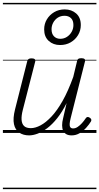

<svg xmlns="http://www.w3.org/2000/svg" viewBox="-20 -918 686 1326"><path d="M181 17Q141 17 113 -2Q85 -21 76.5 -60.5Q68 -100 84 -163L168 -495Q171 -506 177.5 -510.5Q184 -515 198 -515Q213 -515 219.5 -509.5Q226 -504 223 -492L138 -161Q127 -119 129 -90.5Q131 -62 146.5 -47.5Q162 -33 193 -33Q224 -33 260.5 -52.5Q297 -72 336 -113.5Q375 -155 413 -222.5Q451 -290 486 -387L512 -495Q515 -508 521.5 -512Q528 -516 542 -516Q557 -516 563.5 -510.5Q570 -505 567 -494L468 -102Q462 -78 461 -62.5Q460 -47 466 -39Q472 -31 485 -31Q501 -31 516.5 -41.5Q532 -52 546 -67.5Q560 -83 572 -101Q577 -109 584 -110Q591 -111 600 -105Q609 -99 610.5 -92.5Q612 -86 608 -79Q596 -59 576 -36.5Q556 -14 530.5 1.5Q505 17 475 17Q452 17 437.5 8.5Q423 0 416 -15.5Q409 -31 409 -53Q409 -75 416 -102L440 -206Q409 -144 375 -101.5Q341 -59 306.5 -33Q272 -7 240 5Q208 17 181 17ZM395 -607Q348 -607 316.5 -635.5Q285 -664 285 -715Q285 -753 303.5 -784Q322 -815 354 -834Q386 -853 427 -853Q474 -853 506 -825Q538 -797 538 -745Q538 -707 519 -675.5Q500 -644 468 -625.5Q436 -607 395 -607ZM396 -650Q422 -650 442.5 -663.5Q463 -677 475 -698.5Q487 -720 487 -745Q487 -777 470 -793Q453 -809 426 -809Q399 -809 379 -796Q359 -783 347.5 -761.5Q336 -740 336 -716Q336 -684 353 -667Q370 -650 396 -650ZM0 378H646V388H0ZM0 -20H646V0H0ZM0 -505H646V-500H0ZM0 -898H646V-888H0Z"/></svg>

Font: Playwrite DE SAS Guides
Style: Regular
Weight: 400
Designer: Veronika Burian, José Scaglione
Foundry: TypeTogether
Version: Version 1.003